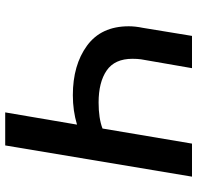

<svg xmlns="http://www.w3.org/2000/svg" viewBox="-30 -728 758 738"><g transform="rotate(-90 349.0 -359.0)"><path d="M159 -718H286L239 -442Q292 -458 352 -458Q468 -458 542.5 -403.5Q617 -349 617 -243Q617 -218 611 -189L580 0H456L490 -196Q492 -210 492 -229Q492 -297 447 -328Q402 -359 324 -359Q263 -359 224 -344L166 0H39Z"/></g></svg>

Font: Nebula Sans Semibold
Style: Regular
Weight: 600
Italic angle: -9°
Designer: Paul D. Hunt for Adobe (as Source Sans)
Foundry: Nebula Entertainment & Broadcasting LLC
Version: Version 1.010